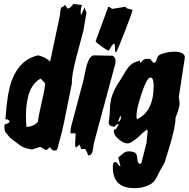

<svg xmlns="http://www.w3.org/2000/svg" viewBox="-20 -762 975 992"><path d="M188 -3 146 10Q106 6 81.5 -12.5Q57 -31 31 -51Q19 -66 8 -80Q2 -88 3 -118Q10 -121 18.5 -124Q27 -127 30 -134Q21 -150 8 -144Q16 -276 40 -344Q81 -455 177 -476Q216 -467 239 -444L290 -685Q291 -697 292 -709Q295 -726 303 -726Q306 -726 309.5 -731Q313 -736 316 -737Q320 -729 331 -717Q347 -723 359 -742L404 -736Q397 -722 397 -699Q397 -686 398 -682L418 -725Q418 -714 427 -698Q422 -666 411 -604Q393 -535 374 -465Q350 -374 351 -329Q349 -318 344 -295V-294Q342 -287 312 -136Q302 -83 275 12Q270 16 263 16Q247 16 239 -2L219 14ZM213 -332Q213 -333 190 -356Q114 -316 114 -161Q114 -132 117 -106Q157 -109 176 -133Q178 -158 196 -236Q213 -307 213 -332Z M561 -474Q577 -467 577 -446Q577 -438 576 -434L465 -22Q462 -3 459 17Q454 41 435 41Q433 28 420 8H399L392 -15L373 0L368 -7Q368 -18 369 -38Q371 -62 371 -69L369 -73H344V-78Q344 -92 348 -110L411 -347Q419 -385 427 -422Q443 -476 466 -476Q465 -476 561 -474ZM475 -545V-552L539 -726H546L559 -716L628 -727L635 -719Q645 -717 665 -711Q661 -692 624.5 -598Q588 -504 580 -492L575 -495L573 -532L570 -536Q562 -534 555.5 -523Q549 -512 544 -502L541 -501Q531 -501 475 -545Z M908 -229Q908 -205 887 -154Q888 -98 830 79Q823 91 810 114Q785 165 775 176Q755 198 710 207Q696 210 674 210Q563 210 563 103Q563 75 575 75Q581 75 589.5 86Q598 97 601 97Q602 96 602 94L591 52Q603 41 616 30.5Q629 20 644 20Q676 20 684 34Q688 40 690 62Q691 80 702 85Q710 85 712 75Q721 42 737 -24Q737 -24 743 -84Q743 -89 739 -93Q732 -89 691 -51Q657 -21 638 -21Q619 -21 593.5 -42.5Q568 -64 568 -83Q568 -93 574.5 -94Q581 -95 583 -101.5Q585 -108 594 -118Q593 -120 590 -120Q582 -120 571 -107Q539 -110 542 -131Q548 -173 548 -198Q548 -227 557 -261Q569 -302 603 -351Q619 -378 636 -405Q657 -435 684 -443L702 -449L704 -436Q708 -439 719 -451Q725 -458 740 -458Q743 -458 756 -457L773 -437L784 -441Q788 -451 796 -471Q801 -481 834 -489Q859 -495 877 -495Q935 -495 935 -465Q935 -463 904 -262Q908 -230 908 -229ZM774 -319Q774 -341 769 -352Q768 -361 756 -361Q739 -361 711 -277Q685 -198 685 -164Q685 -153 688 -146Q774 -186 774 -319ZM605 -157Q605 -157 603 -164Q601 -163 596.5 -151Q592 -139 592 -136L594 -132Q605 -142 605 -157Z"/></svg>

Font: Ode an Erik AH
Style: Regular
Weight: 400
Designer: Andreas Höfeld
Foundry: Fontgrube AH
Version: Version 2.00